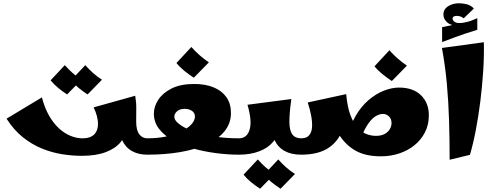

<svg xmlns="http://www.w3.org/2000/svg" viewBox="-20 -945 3016 1173"><path d="M481 7Q421 7 358.5 -3Q296 -13 235 -38Q174 -63 119 -107Q64 -151 20 -220L236 -350Q253 -285 280 -238Q307 -191 340.5 -160.5Q374 -130 411 -115Q448 -100 484 -100Q517 -100 538 -111Q559 -122 568.5 -141.5Q578 -161 578.5 -185Q579 -209 572 -236Q565 -263 552 -289L806 -360Q813 -320 812.5 -284.5Q812 -249 812 -202L750 -172Q750 -118 718 -78Q686 -38 626 -15.5Q566 7 481 7ZM880 0Q825 0 785.5 -22.5Q746 -45 725.5 -90Q705 -135 705 -202H812Q812 -149 831 -124.5Q850 -100 880 -100L900 -50ZM390 -368Q362 -386 335.5 -408Q309 -430 289 -454L376 -547Q399 -521 423 -499.5Q447 -478 478 -458ZM515 -368Q487 -386 460.5 -408Q434 -430 414 -454L501 -547Q524 -521 548 -499.5Q572 -478 603 -458Z M880 0V-100Q944 -100 997 -111.5Q1050 -123 1089 -142.5Q1128 -162 1149.5 -185.5Q1171 -209 1171 -233Q1171 -255 1153 -267.5Q1135 -280 1108 -280Q1078 -280 1061.5 -265Q1045 -250 1045 -231Q1045 -210 1074.5 -187Q1104 -164 1157.5 -144Q1211 -124 1283 -112Q1355 -100 1440 -100L1460 -50L1440 0Q1372 0 1299.5 -9.5Q1227 -19 1159 -38Q1091 -57 1037 -87Q983 -117 951.5 -158Q920 -199 920 -251Q920 -294 947 -335.5Q974 -377 1028.5 -404.5Q1083 -432 1167 -432Q1234 -432 1284.5 -411.5Q1335 -391 1363 -351.5Q1391 -312 1391 -255Q1391 -192 1352.5 -144Q1314 -96 1244.5 -64Q1175 -32 1082 -16Q989 0 880 0ZM1164 -470Q1135 -489 1106.5 -512Q1078 -535 1058 -560L1149 -658Q1174 -630 1199 -608Q1224 -586 1256 -564Z M1440 0V-100Q1489 -100 1505 -153Q1521 -206 1492 -305L1760 -340Q1753 -291 1750.5 -258Q1748 -225 1748 -202L1681 -172Q1681 -118 1649.5 -79.5Q1618 -41 1563.5 -20.5Q1509 0 1440 0ZM1820 0Q1760 0 1719 -22.5Q1678 -45 1657 -90Q1636 -135 1636 -202H1748Q1748 -149 1765.5 -124.5Q1783 -100 1820 -100L1840 -50ZM1569 208Q1541 190 1514.5 168.5Q1488 147 1468 122L1555 29Q1578 55 1602 76.5Q1626 98 1657 118ZM1694 208Q1666 190 1639.5 168.5Q1613 147 1593 122L1680 29Q1703 55 1727 76.5Q1751 98 1782 118Z M2307 10Q2211 10 2149.5 -26Q2088 -62 2048.5 -127.5Q2009 -193 1979 -281L2095 -370Q2102 -292 2120.5 -242.5Q2139 -193 2164.5 -165Q2190 -137 2219 -126Q2248 -115 2276 -115Q2309 -115 2330 -126.5Q2351 -138 2361.5 -156Q2372 -174 2372 -193Q2372 -219 2356 -234Q2340 -249 2320 -249Q2296 -249 2271 -232.5Q2246 -216 2221.5 -177Q2197 -138 2174 -68L2108 -106Q2120 -181 2153 -237.5Q2186 -294 2230.5 -332.5Q2275 -371 2324 -390.5Q2373 -410 2418 -410Q2504 -410 2552 -363Q2600 -316 2600 -241Q2600 -183 2576.5 -137Q2553 -91 2512.5 -58Q2472 -25 2419 -7.5Q2366 10 2307 10ZM1820 0V-100Q1854 -100 1869.5 -119.5Q1885 -139 1886.5 -170.5Q1888 -202 1880.5 -241Q1873 -280 1860 -319L2095 -370Q2105 -255 2080 -172Q2055 -89 1991.5 -44.5Q1928 0 1820 0ZM2374 -450Q2345 -469 2316.5 -492Q2288 -515 2268 -540L2359 -638Q2384 -610 2409 -588Q2434 -566 2466 -544Z M2727 31Q2727 -93 2723.5 -208Q2720 -323 2710 -433Q2700 -543 2680 -652L2936 -687Q2938 -602 2932 -510Q2926 -418 2914.5 -326Q2903 -234 2887 -150.5Q2871 -67 2851 1ZM2803 -781 2785 -787Q2737 -787 2713 -807.5Q2689 -828 2689 -856Q2689 -889 2718 -907Q2747 -925 2784 -925Q2807 -925 2831.5 -919Q2856 -913 2875 -893L2813 -833Q2803 -841 2792.5 -844.5Q2782 -848 2771 -848Q2761 -848 2753 -844.5Q2745 -841 2745 -830Q2745 -819 2760.5 -809.5Q2776 -800 2815 -807Q2841 -812 2856 -817.5Q2871 -823 2896 -834V-783ZM2681 -688V-779Q2724 -788 2758 -795Q2792 -802 2825 -808Q2858 -814 2896 -820V-763Q2856 -751 2825 -740.5Q2794 -730 2761 -718Q2728 -706 2681 -688Z"/></svg>

Font: Marhey Light
Style: Regular
Weight: 300
Designer: Nur Syamsi & Bustanul Arifin
Foundry: Namelatype
Version: Version 1.000